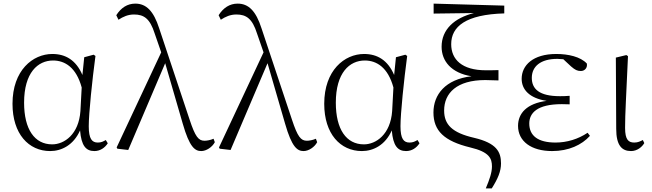

<svg xmlns="http://www.w3.org/2000/svg" viewBox="-20 -820 3600 1060"><path d="M257 14C320 14 386 -19 422 -100C429 -16 454 14 501 14C533 14 559 -4 575 -29L564 -47C550 -39 539 -33 520 -33C488 -33 470 -53 470 -123C470 -194 489 -377 507 -511L497 -518L445 -504L435 -406C400 -488 342 -522 269 -522C161 -522 49 -432 49 -247C49 -81 138 14 257 14ZM431 -337 424 -207C415 -78 335 -23 268 -23C171 -23 113 -106 113 -253C113 -419 189 -486 273 -486C338 -486 401 -448 431 -337Z M1091 14C1119 14 1152 -8 1166 -35L1159 -54C1141 -46 1121 -43 1109 -43C1076 -43 1058 -65 1027 -159L859 -663C828 -760 787 -800 727 -800C683 -800 648 -777 622 -736L634 -711C660 -728 687 -740 720 -740C775 -740 808 -717 834 -635L870 -531L624 -6L628 1L688 8L892 -471L989 -137C1026 -8 1056 14 1091 14Z M1656 14C1684 14 1717 -8 1731 -35L1724 -54C1706 -46 1686 -43 1674 -43C1641 -43 1623 -65 1592 -159L1424 -663C1393 -760 1352 -800 1292 -800C1248 -800 1213 -777 1187 -736L1199 -711C1225 -728 1252 -740 1285 -740C1340 -740 1373 -717 1399 -635L1435 -531L1189 -6L1193 1L1253 8L1457 -471L1554 -137C1591 -8 1621 14 1656 14Z M1978 14C2041 14 2107 -19 2143 -100C2150 -16 2175 14 2222 14C2254 14 2280 -4 2296 -29L2285 -47C2271 -39 2260 -33 2241 -33C2209 -33 2191 -53 2191 -123C2191 -194 2210 -377 2228 -511L2218 -518L2166 -504L2156 -406C2121 -488 2063 -522 1990 -522C1882 -522 1770 -432 1770 -247C1770 -81 1859 14 1978 14ZM2152 -337 2145 -207C2136 -78 2056 -23 1989 -23C1892 -23 1834 -106 1834 -253C1834 -419 1910 -486 1994 -486C2059 -486 2122 -448 2152 -337Z M2662 220H2695C2729 166 2746 126 2746 82C2746 18 2721 -30 2598 -59C2476 -87 2432 -132 2432 -210C2432 -306 2502 -378 2659 -378C2676 -378 2704 -377 2732 -376V-433C2710 -432 2678 -432 2662 -432C2530 -432 2471 -492 2471 -576C2471 -674 2552 -740 2764 -746V-789L2374 -800V-745L2597 -748C2488 -721 2418 -657 2418 -562C2418 -483 2471 -417 2583 -399C2438 -382 2373 -297 2373 -199C2373 -98 2432 -41 2576 -6C2682 19 2696 55 2696 99C2696 132 2683 170 2662 220Z M3028 14C3120 14 3192 -20 3237 -70L3224 -87C3172 -52 3110 -33 3047 -33C2951 -33 2902 -70 2902 -138C2902 -195 2944 -245 3082 -245C3092 -245 3101 -245 3125 -244V-291C3101 -289 3086 -289 3071 -289C2957 -289 2916 -329 2916 -390C2916 -453 2964 -495 3057 -495L3090 -493L3133 -453C3155 -434 3167 -428 3187 -428C3207 -428 3224 -444 3220 -469C3185 -507 3117 -522 3051 -522C2922 -522 2860 -459 2860 -385C2860 -326 2902 -278 2998 -263C2888 -249 2840 -194 2840 -125C2840 -40 2913 14 3028 14Z M3464 14C3498 14 3525 -9 3537 -30L3529 -47C3515 -40 3502 -33 3482 -33C3450 -33 3431 -48 3431 -114C3431 -195 3437 -281 3447 -510L3438 -516L3380 -502L3382 -109C3382 -17 3413 14 3464 14Z"/></svg>

Font: Noto Serif CJK SC ExtraLight
Style: Regular
Weight: 200
Designer: Ryoko NISHIZUKA 西塚涼子 (kana & ideographs); Frank Grießhammer (Latin, Greek & Cyrillic); Wenlong ZHANG 张文龙 (bopomofo); San
Foundry: Adobe
Version: Version 2.001;hotconv 1.1.0;makeotfexe 2.6.0